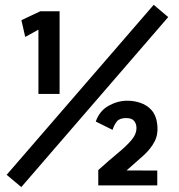

<svg xmlns="http://www.w3.org/2000/svg" viewBox="-20 -761 735 788"><path d="M137.7 -375.5V-639.2L83.5 -609.4L67.9 -678.2L145.5 -714.8H224.6V-375.5ZM67.4 6.8 7.3 -43.5 610.8 -741.2 670.4 -690.9ZM383.3 0V-63Q427.7 -103 463.6 -132.6Q499.5 -162.1 520.3 -187Q541 -211.9 540 -237.8Q539.6 -253.4 530.3 -264.9Q521 -276.4 497.1 -276.4Q471.2 -276.4 460 -262.9Q448.7 -249.5 441.9 -228L373 -262.2Q388.7 -306.6 426 -327.1Q463.4 -347.7 502 -347.7Q530.8 -347.7 557.1 -338.6Q583.5 -329.6 602.1 -308.8Q620.6 -288.1 625 -253.4Q630.4 -210.9 614.7 -180.7Q599.1 -150.4 569.1 -123Q539.1 -95.7 499.5 -61.5L625.5 -61V0Z"/></svg>

Font: Pontano Sans
Style: Bold
Weight: 700
Designer: Vernon Adams
Foundry: Vernon Adams
Version: Version 2.001